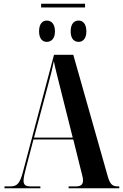

<svg xmlns="http://www.w3.org/2000/svg" viewBox="-20 -1007 658 1027"><path d="M200 -967H435V-987H200ZM230 -783C252 -783 274 -798 274 -839C274 -882 252 -897 230 -897C209 -897 189 -882 189 -839C189 -798 209 -783 230 -783ZM401 -783C421 -783 442 -798 442 -839C442 -882 421 -897 401 -897C378 -897 358 -882 358 -839C358 -798 378 -783 401 -783ZM4 0H196V-10H144C116 -10 106 -19 106 -41C106 -56 112 -83 120 -112L159 -261H372L413 -96C418 -77 424 -56 424 -43C424 -22 416 -10 385 -10H347V0H618V-10H610C580 -10 568 -23 556 -65L372 -714H269L102 -85C86 -26 72 -10 35 -10H4ZM162 -271 241 -567C252 -607 260 -639 268 -680C277 -635 287 -599 299 -550L369 -271Z"/></svg>

Font: Noto Serif Display ExtraCondensed
Style: Bold
Weight: 700
Width: 2
Designer: Monotype Design Team
Foundry: Monotype Imaging Inc.
Version: Version 2.009